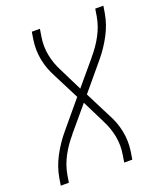

<svg xmlns="http://www.w3.org/2000/svg" viewBox="-136 -824 772 913"><g transform="rotate(-20 250.0 -367.5)"><path d="M13 0 19 -37Q28 -90 55 -141Q82 -192 119 -236L231 -370L164 -502Q152 -524 143.5 -547Q135 -570 130 -595Q125 -620 124.5 -646Q124 -672 128 -698L134 -735H175L169 -698Q161 -650 170 -604.5Q179 -559 200 -519L258 -402L359 -522Q359 -522 360 -523Q360 -523 360 -523V-524Q394 -563 417.5 -607Q441 -651 449 -698L455 -735H496L490 -698Q481 -645 454 -594Q427 -543 390 -499L278 -365L345 -233Q357 -211 365.5 -188Q374 -165 379 -140Q384 -115 384.5 -89Q385 -63 381 -37L375 0H334L340 -37Q348 -85 339 -130.5Q330 -176 309 -216L251 -333L150 -213Q150 -213 149 -213Q149 -212 149 -212V-211Q115 -172 91.5 -128Q68 -84 60 -37L54 0Z"/></g></svg>

Font: Iosevka Curly Extralight
Style: Italic
Weight: 200
Italic angle: -9°
Monospace: yes
Designer: Belleve Invis
Foundry: Belleve Invis
Version: Version 22.1.2; ttfautohint (v1.8.4)